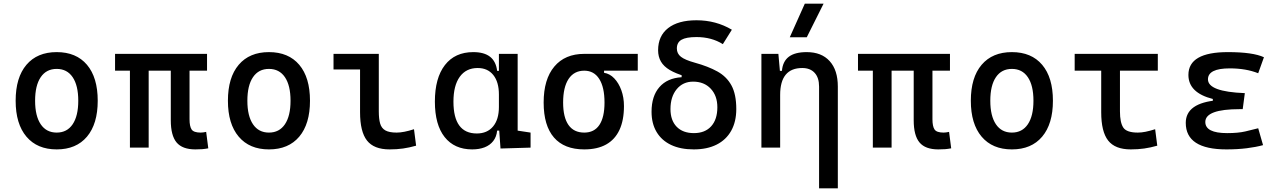

<svg xmlns="http://www.w3.org/2000/svg" viewBox="-20 -815 7071 1060"><path d="M293 9.8Q185.5 9.8 126 -60.5Q66.4 -130.9 66.4 -258.8Q66.4 -387.2 126 -457.3Q185.5 -527.3 293 -527.3Q400.9 -527.3 460.2 -457.3Q519.5 -387.2 519.5 -258.8Q519.5 -130.9 460.2 -60.5Q400.9 9.8 293 9.8ZM293 -83Q350.1 -83 381.1 -128.9Q412.1 -174.8 412.1 -258.8Q412.1 -343.3 381.1 -388.9Q350.1 -434.6 293 -434.6Q235.8 -434.6 204.8 -388.9Q173.8 -343.3 173.8 -258.8Q173.8 -174.8 204.8 -128.9Q235.8 -83 293 -83Z M1058.6 9.8Q986.8 9.8 954.8 -28.6Q922.9 -66.9 922.9 -151.4V-517.6H1026.4V-156.2Q1026.4 -117.7 1037.8 -100.3Q1049.3 -83 1087.9 -83Q1094.7 -83 1101.8 -84Q1108.9 -85 1118.2 -86.9L1129.9 3.9Q1111.8 7.3 1096.7 8.5Q1081.5 9.8 1058.6 9.8ZM697.3 0V-517.6H800.8V0ZM615.2 -424.8V-517.6H1123V-424.8Z M1464.8 9.8Q1357.4 9.8 1297.9 -60.5Q1238.3 -130.9 1238.3 -258.8Q1238.3 -387.2 1297.9 -457.3Q1357.4 -527.3 1464.8 -527.3Q1572.8 -527.3 1632.1 -457.3Q1691.4 -387.2 1691.4 -258.8Q1691.4 -130.9 1632.1 -60.5Q1572.8 9.8 1464.8 9.8ZM1464.8 -83Q1522 -83 1553 -128.9Q1584 -174.8 1584 -258.8Q1584 -343.3 1553 -388.9Q1522 -434.6 1464.8 -434.6Q1407.7 -434.6 1376.7 -388.9Q1345.7 -343.3 1345.7 -258.8Q1345.7 -174.8 1376.7 -128.9Q1407.7 -83 1464.8 -83Z M2130.9 9.8Q2044.4 9.8 2006.1 -39.1Q1967.8 -87.9 1967.8 -195.3V-517.6H2071.3V-200.2Q2071.3 -159.2 2078.6 -133.3Q2085.9 -107.4 2107.2 -95.2Q2128.4 -83 2169.9 -83Q2208 -83 2265.6 -101.6L2277.3 -10.7Q2239.7 0 2205.1 4.9Q2170.4 9.8 2130.9 9.8ZM1821.3 -431.6V-517.6H1976.6V-431.6Z M2586.9 9.8Q2488.8 9.8 2434.8 -58.3Q2380.9 -126.5 2380.9 -253.9Q2380.9 -384.3 2436.3 -455.8Q2491.7 -527.3 2592.8 -527.3Q2652.8 -527.3 2685.5 -501.7Q2718.3 -476.1 2724.6 -423.8H2764.6L2734.4 -293Q2734.4 -362.3 2703.4 -400.9Q2672.4 -439.5 2617.2 -439.5Q2553.2 -439.5 2518.3 -391.1Q2483.4 -342.8 2483.4 -253.9Q2483.4 -78.1 2612.3 -78.1Q2669.9 -78.1 2702.1 -116.7Q2734.4 -155.3 2734.4 -224.6V-252L2769.5 -93.8H2724.6Q2721.2 -59.6 2703.1 -36.4Q2685.1 -13.2 2655.5 -1.7Q2626 9.8 2586.9 9.8ZM2743.2 4.9 2734.4 -119.1V-239.3L2837.9 -210V-93.8L2909.2 -83V0ZM2734.4 -146.5V-517.6H2837.9V-175.8Z M3205.6 9.8Q3095.2 9.8 3038.3 -55.9Q2981.4 -121.6 2981.4 -249Q2981.4 -377.4 3040.3 -447.5Q3099.1 -517.6 3205.6 -517.6L3314.9 -486.8V-413.1Q3346.7 -408.2 3371.3 -382.3Q3396 -356.4 3410.4 -316.7Q3424.8 -276.9 3424.8 -229.5Q3424.8 -150.9 3399.9 -97.7Q3375 -44.4 3326.4 -17.3Q3277.8 9.8 3205.6 9.8ZM3205.6 -83Q3260.7 -83 3289.1 -125.2Q3317.4 -167.5 3317.4 -249Q3317.4 -333.5 3288.3 -379.2Q3259.3 -424.8 3205.6 -424.8Q3149.4 -424.8 3119.1 -379.2Q3088.9 -333.5 3088.9 -249Q3088.9 -167.5 3118.4 -125.2Q3147.9 -83 3205.6 -83ZM3205.6 -424.8V-517.6H3501V-424.8Z M3810.1 9.8Q3736.8 9.8 3684.8 -14.9Q3632.8 -39.6 3605 -86.2Q3577.1 -132.8 3577.1 -198.2Q3577.1 -284.2 3620.4 -334Q3663.6 -383.8 3743.2 -388.7V-420.9L3763.2 -393.6Q3710.9 -408.7 3677.7 -428.5Q3644.5 -448.2 3628.9 -475.1Q3613.3 -502 3613.3 -537.6Q3613.3 -616.7 3668.7 -659.9Q3724.1 -703.1 3825.2 -703.1Q3932.6 -703.1 4020.5 -650.9L3970.7 -571.3Q3908.7 -610.4 3825.2 -610.4Q3768.1 -610.4 3742.4 -595.5Q3716.8 -580.6 3716.8 -547.4Q3716.8 -519 3739.3 -501.5Q3761.7 -483.9 3816.4 -468.8Q3889.6 -448.7 3940.7 -420.4Q3991.7 -392.1 4018.3 -343.3Q4044.9 -294.4 4044.9 -212.9Q4044.9 -143.1 4016.8 -93Q3988.8 -43 3936.3 -16.6Q3883.8 9.8 3810.1 9.8ZM3811 -80.1Q3872.1 -80.1 3906.2 -117.7Q3940.4 -155.3 3940.4 -222.7Q3940.4 -286.6 3903.8 -325.4Q3867.2 -364.3 3806.6 -364.3Q3750.5 -364.3 3716.1 -322.8Q3681.6 -281.2 3681.6 -212.9Q3681.6 -150.4 3715.8 -115.2Q3750 -80.1 3811 -80.1Z M4502 224.6V-336.9Q4502 -386.2 4477.5 -412.8Q4453.1 -439.5 4409.2 -439.5Q4287.1 -439.5 4287.1 -291L4256.8 -423.8H4296.9Q4301.3 -476.1 4335 -501.7Q4368.7 -527.3 4433.6 -527.3Q4515.6 -527.3 4560.5 -477.5Q4605.5 -427.7 4605.5 -336.9V224.6ZM4183.6 0V-517.6H4277.3L4287.1 -408.2V0ZM4340.3 -609.4 4423.3 -794.9H4526.9L4434.1 -609.4Z M5160.2 9.8Q5088.4 9.8 5056.4 -28.6Q5024.4 -66.9 5024.4 -151.4V-517.6H5127.9V-156.2Q5127.9 -117.7 5139.4 -100.3Q5150.9 -83 5189.5 -83Q5196.3 -83 5203.4 -84Q5210.4 -85 5219.7 -86.9L5231.4 3.9Q5213.4 7.3 5198.2 8.5Q5183.1 9.8 5160.2 9.8ZM4798.8 0V-517.6H4902.3V0ZM4716.8 -424.8V-517.6H5224.6V-424.8Z M5566.4 9.8Q5459 9.8 5399.4 -60.5Q5339.8 -130.9 5339.8 -258.8Q5339.8 -387.2 5399.4 -457.3Q5459 -527.3 5566.4 -527.3Q5674.3 -527.3 5733.6 -457.3Q5793 -387.2 5793 -258.8Q5793 -130.9 5733.6 -60.5Q5674.3 9.8 5566.4 9.8ZM5566.4 -83Q5623.5 -83 5654.5 -128.9Q5685.5 -174.8 5685.5 -258.8Q5685.5 -343.3 5654.5 -388.9Q5623.5 -434.6 5566.4 -434.6Q5509.3 -434.6 5478.3 -388.9Q5447.3 -343.3 5447.3 -258.8Q5447.3 -174.8 5478.3 -128.9Q5509.3 -83 5566.4 -83Z M6222.7 9.8Q6136.2 9.8 6097.9 -39.1Q6059.6 -87.9 6059.6 -195.3V-517.6H6163.1V-200.2Q6163.1 -138.7 6181.4 -110.8Q6199.7 -83 6261.7 -83Q6281.7 -83 6304.7 -87.6Q6327.6 -92.3 6357.4 -101.6L6369.1 -10.7Q6331.5 0 6296.9 4.9Q6262.2 9.8 6222.7 9.8ZM5913.1 -424.8V-517.6H6372.1V-424.8Z M6751 9.8Q6526.4 9.8 6526.4 -136.7Q6526.4 -247.1 6703.1 -261.7L6852.5 -300.8L6840.8 -212.4H6825.2Q6634.3 -212.4 6634.3 -141.6Q6634.3 -80.1 6754.9 -80.1Q6815.4 -80.1 6855.2 -89.4Q6895 -98.6 6926.3 -106.9L6953.1 -13.7Q6914.1 -2.9 6863 3.4Q6812 9.8 6751 9.8ZM6675.8 -212.4V-268.6Q6541 -302.7 6541 -401.4Q6541 -527.3 6758.8 -527.3Q6897 -527.3 6958 -499L6926.3 -410.6Q6858.9 -437.5 6769.5 -437.5Q6648.9 -437.5 6648.9 -377Q6648.9 -308.6 6852.5 -300.8L6840.8 -212.4Z"/></svg>

Font: Cascadia Code PL
Style: Regular
Weight: 400
Monospace: yes
Designer: Aaron Bell
Foundry: Saja Typeworks
Version: Version 2102.003